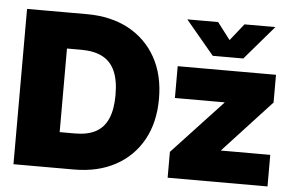

<svg xmlns="http://www.w3.org/2000/svg" viewBox="-52 -820 1384 896"><g transform="rotate(5 640.5 -372.0)"><path d="M324.2 0H125V-168H314.9Q373 -168 411.1 -188.2Q449.2 -208.5 468.3 -252Q487.3 -295.4 487.3 -363.3Q487.3 -432.1 467.8 -475.6Q448.2 -519 408.9 -539.3Q369.6 -559.6 309.1 -559.6H122.1V-727.5H321.3Q433.6 -727.5 516.6 -682.9Q599.6 -638.2 645.3 -556.4Q690.9 -474.6 690.9 -363.3Q690.9 -252.4 645.8 -170.9Q600.6 -89.4 518.3 -44.7Q436 0 324.2 0ZM242.7 -727.5V0H41V-727.5ZM763.2 0V-121.1L997.1 -372.1V-373.5H764.6V-522.5H1225.1V-392.6L1000.5 -149.4V-147.9H1231V0ZM934.6 -744.1 995.1 -665 1058.1 -744.1H1202.1V-743.2L1066.4 -585H923.3L791 -743.2V-744.1Z"/></g></svg>

Font: Inter 28pt Black
Style: Regular
Weight: 900
Designer: Rasmus Andersson
Foundry: rsms
Version: Version 4.001;git-66647c0bb